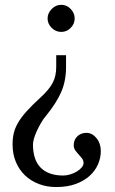

<svg xmlns="http://www.w3.org/2000/svg" viewBox="-20 -754 467 782"><path d="M144.5 -356.4Q180.7 -389.6 194.8 -417Q209 -444.3 209 -481.4V-529.3H249V-481.4Q249 -422.9 228.5 -377.4Q208 -332 168.9 -284.2Q156.2 -269.5 146.5 -252.4Q136.7 -235.4 129.4 -219.2Q122.1 -203.1 118.2 -189Q114.3 -174.8 114.3 -166Q114.3 -102.5 146 -70.8Q177.7 -39.1 237.3 -39.1Q251 -39.1 265.6 -43.5Q280.3 -47.9 292.5 -55.2Q304.7 -62.5 312.5 -71.8Q320.3 -81.1 320.3 -89.8Q320.3 -100.6 314 -108.9Q307.6 -117.2 300.3 -125Q293 -132.8 286.6 -141.6Q280.3 -150.4 280.3 -162.1Q280.3 -184.6 294.9 -198.7Q309.6 -212.9 332 -212.9Q355.5 -212.9 373 -191.4Q390.6 -169.9 390.6 -138.7Q390.6 -110.4 378.9 -84Q367.2 -57.6 344.2 -37.1Q321.3 -16.6 287.6 -4.4Q253.9 7.8 209 7.8Q170.9 7.8 138.7 -4.4Q106.4 -16.6 82.5 -39.1Q58.6 -61.5 44.9 -93.8Q31.2 -126 31.2 -166Q31.2 -190.4 36.1 -211.4Q41 -232.4 53.7 -254.4Q66.4 -276.4 88.4 -300.8Q110.4 -325.2 144.5 -356.4ZM284.2 -678.7Q284.2 -657.2 268.1 -640.6Q252 -624 229.5 -624Q207 -624 190.4 -640.6Q173.8 -657.2 173.8 -678.7Q173.8 -700.2 190.4 -717.3Q207 -734.4 229.5 -734.4Q252 -734.4 268.1 -717.3Q284.2 -700.2 284.2 -678.7Z"/></svg>

Font: Uchen
Style: Regular
Weight: 400
Designer: Christopher J. Fynn
Foundry: Christopher J. Fynn for DDC
Version: Version 1.000 preliminary